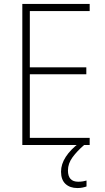

<svg xmlns="http://www.w3.org/2000/svg" viewBox="-20 -734 530 972"><path d="M434 0H93V-714H434V-678H131V-393H417V-358H131V-36H434ZM324 129Q324 186 376 186Q389 186 400.5 184Q412 182 418 180V210Q410 213 398 215.5Q386 218 372 218Q334 218 311.5 197Q289 176 289 135Q289 97 313 60Q337 23 382 -11L406 0Q370 31 347 62.5Q324 94 324 129Z"/></svg>

Font: Noto Sans Arabic UI SmCn XLt
Style: Regular
Weight: 200
Width: 4
Designer: Monotype Design Team, Nadine Chahine and Nizar Qandah
Foundry: Monotype Imaging Inc.
Version: Version 2.010; ttfautohint (v1.8.4.7-5d5b)